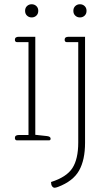

<svg xmlns="http://www.w3.org/2000/svg" viewBox="-20 -660 492 903"><path d="M98 -609Q98 -623 107 -631.5Q116 -640 129 -640Q142 -640 151 -631.5Q160 -623 160 -609Q160 -595 151 -586.5Q142 -578 129 -578Q116 -578 107 -586.5Q98 -595 98 -609ZM325 -609Q325 -623 334 -631.5Q343 -640 356 -640Q369 -640 378 -631.5Q387 -623 387 -609Q387 -595 378 -586.5Q369 -578 356 -578Q343 -578 334 -586.5Q325 -595 325 -609ZM50 -11Q50 -25 68 -25H114V-462H59Q55 -462 52.5 -465Q50 -468 50 -473Q50 -487 68 -487H146V-26L201 -20Q218 -18 218 -8Q218 0 211 0H59Q55 0 52.5 -3Q50 -6 50 -11ZM220 196Q293 173 320.5 130.5Q348 88 348 10V-462H293Q289 -462 286.5 -465Q284 -468 284 -473Q284 -487 302 -487H380V12Q380 92 352 142Q324 192 253 219Q242 223 237 223Q230 223 225 216Q220 209 220 196Z"/></svg>

Font: Maitree ExtraLight
Style: Regular
Weight: 275
Designer: CadsonDemak Team
Foundry: CadsonDemak
Version: Version 1.003